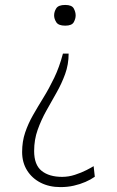

<svg xmlns="http://www.w3.org/2000/svg" viewBox="-20 -596 480 788"><path d="M261.7 -376Q261.7 -331.5 247.3 -292Q232.9 -252.4 211.9 -215.6Q190.9 -178.7 169.9 -141.1Q148.9 -103.5 134.5 -63Q120.1 -22.5 120.1 23.9Q120.1 80.6 150.9 105.2Q181.6 129.9 234.9 129.9Q261.7 129.9 287.8 121.3Q314 112.8 334.5 102.3Q355 91.8 364.3 85.9L369.1 129.4Q352.5 141.1 330.6 150.6Q308.6 160.2 283 166Q257.3 171.9 228 171.9Q182.1 171.9 146.7 153.8Q111.3 135.7 91.1 103.3Q70.8 70.8 70.8 27.8Q70.8 -15.6 83.3 -52.2Q95.7 -88.9 115.5 -123.5Q135.3 -158.2 158.2 -195.3Q181.2 -232.4 202.4 -276.4Q223.6 -320.3 238.3 -376ZM247.6 -575.7Q274.9 -575.7 282.7 -561.3Q290.5 -546.9 290.5 -532.7Q290.5 -519 282.7 -504.9Q274.9 -490.7 247.6 -490.7Q219.7 -490.7 210.9 -504.9Q202.1 -519 202.1 -532.7Q202.1 -547.9 210.9 -561.8Q219.7 -575.7 247.6 -575.7Z"/></svg>

Font: Comme Thin
Style: Regular
Weight: 250
Version: Version 1.000;gftools[0.9.27]